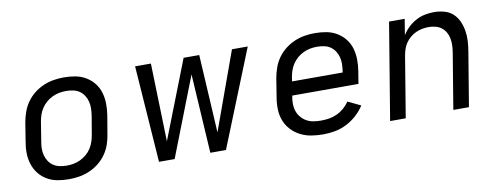

<svg xmlns="http://www.w3.org/2000/svg" viewBox="-50 -768 2651 1017"><g transform="rotate(-10 1275.0 -260.0)"><path d="M254 8Q222 8 192 2.5Q162 -3 136.5 -18Q111 -33 93 -56Q75 -79 66 -107.5Q57 -136 56.5 -167Q56 -198 62 -230L78 -330Q83 -357 92.5 -384Q102 -411 119 -435Q136 -459 159.5 -477.5Q183 -496 210 -507.5Q237 -519 264.5 -523.5Q292 -528 319 -528Q351 -528 381 -522.5Q411 -517 436.5 -502Q462 -487 480.5 -464Q499 -441 507.5 -412.5Q516 -384 516.5 -353Q517 -322 512 -290L495 -190Q491 -163 481.5 -136Q472 -109 455 -85Q438 -61 414.5 -42.5Q391 -24 364 -12.5Q337 -1 309 3.5Q281 8 254 8ZM254 -65Q273 -65 292 -68.5Q311 -72 328.5 -80.5Q346 -89 361.5 -102Q377 -115 387.5 -131.5Q398 -148 404 -166Q410 -184 413 -202L430 -302Q433 -322 433.5 -341Q434 -360 429.5 -378Q425 -396 415 -411.5Q405 -427 390.5 -437Q376 -447 357 -451Q338 -455 319 -455Q300 -455 281.5 -451.5Q263 -448 245 -439.5Q227 -431 212 -418Q197 -405 186 -388.5Q175 -372 169 -354Q163 -336 160 -318L144 -218Q140 -198 139.5 -179Q139 -160 143.5 -142Q148 -124 158 -108.5Q168 -93 183 -83Q198 -73 216.5 -69Q235 -65 254 -65Z M739 0 702 -520H787L799 -100L963 -520H1047L1071 -100L1223 -520H1308L1099 0H1015L989 -426L823 0Z M1623 8Q1590 8 1558.5 3Q1527 -2 1499.5 -16Q1472 -30 1451 -52.5Q1430 -75 1419 -103.5Q1408 -132 1407 -164.5Q1406 -197 1412 -230L1428 -330Q1433 -357 1442.5 -384Q1452 -411 1469 -435Q1486 -459 1509.5 -477.5Q1533 -496 1560 -507.5Q1587 -519 1614.5 -523.5Q1642 -528 1669 -528Q1701 -528 1731 -522.5Q1761 -517 1786.5 -502Q1812 -487 1830.5 -464Q1849 -441 1857.5 -412.5Q1866 -384 1866.5 -353Q1867 -322 1862 -290L1851 -223H1495L1494 -218Q1490 -197 1490.5 -176.5Q1491 -156 1497.5 -138Q1504 -120 1516.5 -105.5Q1529 -91 1546 -81.5Q1563 -72 1583 -69Q1603 -66 1623 -66Q1645 -66 1666.5 -69.5Q1688 -73 1708.5 -82.5Q1729 -92 1746.5 -107Q1764 -122 1777 -141L1846 -108Q1828 -80 1802.5 -57Q1777 -34 1747 -19Q1717 -4 1685.5 2Q1654 8 1623 8ZM1507 -297H1779L1780 -302Q1783 -322 1783.5 -341Q1784 -360 1779.5 -378Q1775 -396 1765 -411.5Q1755 -427 1740.5 -437Q1726 -447 1707 -451Q1688 -455 1669 -455Q1650 -455 1631.5 -451.5Q1613 -448 1595 -439.5Q1577 -431 1562 -418Q1547 -405 1536 -388.5Q1525 -372 1519 -354Q1513 -336 1510 -318Z M1982 0 2068 -520H2152L2138 -434Q2151 -456 2170.5 -474.5Q2190 -493 2213 -505.5Q2236 -518 2261 -523Q2286 -528 2311 -528Q2339 -528 2366 -520.5Q2393 -513 2412 -495.5Q2431 -478 2442 -453.5Q2453 -429 2457.5 -402Q2462 -375 2460.5 -347Q2459 -319 2454 -290L2406 0H2322L2372 -302Q2375 -321 2375.5 -340Q2376 -359 2372.5 -376.5Q2369 -394 2360 -409.5Q2351 -425 2337 -435.5Q2323 -446 2305 -450.5Q2287 -455 2268 -455Q2251 -455 2233.5 -451.5Q2216 -448 2199.5 -440.5Q2183 -433 2168.5 -420.5Q2154 -408 2144 -393Q2134 -378 2128.5 -361Q2123 -344 2120 -327L2066 0Z"/></g></svg>

Font: Iosevka Aile
Style: Italic
Weight: 400
Italic angle: -9°
Designer: Belleve Invis
Foundry: Belleve Invis
Version: Version 28.0.1; ttfautohint (v1.8.4)